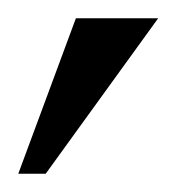

<svg xmlns="http://www.w3.org/2000/svg" viewBox="-20 -740 193 210"><path d="M153 -720 30 -550H0L63 -720Z"/></svg>

Font: Brygada 1918
Style: Italic
Weight: 400
Italic angle: -8°
Designer: Mateusz Machalski | Borys Kosmynka | Przemek Hoffer
Foundry: NIEPODLEGLA 2018
Version: Version 3.006